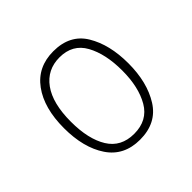

<svg xmlns="http://www.w3.org/2000/svg" viewBox="-99 -814 508 508"><g transform="rotate(-45 155.5 -560.0)"><path d="M277 -561Q277 -490 247.5 -443Q218 -396 156 -396Q96 -396 65.5 -441.5Q35 -487 35 -560Q35 -635 67.5 -679.5Q100 -724 159 -724Q221 -724 249 -677.5Q277 -631 277 -561ZM60 -559Q60 -494 83.5 -456Q107 -418 156 -418Q206 -418 229 -457.5Q252 -497 252 -559Q252 -621 230 -661Q208 -701 159 -701Q113 -701 86.5 -664.5Q60 -628 60 -559Z"/></g></svg>

Font: Noto Sans Bengali Condensed Thin
Style: Regular
Weight: 100
Width: 3
Designer: Joana Ranito - Universal Thirst; Jelle Bosma - Monotype Design Team
Foundry: Universal Thirst ehf.
Version: Version 3.000; ttfautohint (v1.8.4.7-5d5b)